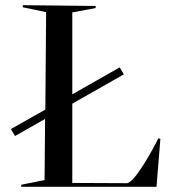

<svg xmlns="http://www.w3.org/2000/svg" viewBox="-20 -721 669 741"><path d="M458 -434 442 -461 259 -357V-673L349 -690V-698L68 -701V-693L158 -674L155 -298L22 -223L38 -196L154 -262L152 -26L62 -8V0H584L599 -185L591 -187C573 -150 499 -13 469 -14H472L259 -15V-321Z"/></svg>

Font: Mazius Display
Style: Regular
Weight: 400
Designer: Alberto Casagrande & Collletttivo
Foundry: Collletttivo
Version: Version 2.000;Glyphs 3.2 (3217)